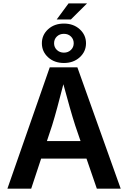

<svg xmlns="http://www.w3.org/2000/svg" viewBox="-20 -1131 768 1151"><path d="M24.4 0 278.3 -727.5H443.8L703.6 0H560.5L498.5 -180.2H226.6L167 0ZM261.2 -285.2H462.9L431.2 -377.9Q415 -428.2 397.7 -489.3Q380.4 -550.3 359.9 -626Q340.3 -549.8 323.7 -488Q307.1 -426.3 292 -377.9ZM363.3 -753.4Q305.7 -753.4 268.3 -787.6Q231 -821.8 231 -871.6Q231 -921.4 268.3 -955.6Q305.7 -989.7 363.3 -989.7Q420.4 -989.7 458 -955.6Q495.6 -921.4 495.6 -871.6Q495.6 -821.8 458 -787.6Q420.4 -753.4 363.3 -753.4ZM363.3 -815.4Q388.2 -815.4 405 -831.5Q421.9 -847.7 421.9 -871.6Q421.9 -896 405.3 -912.1Q388.7 -928.2 363.3 -928.2Q337.4 -928.2 320.8 -912.1Q304.2 -896 304.2 -871.6Q304.2 -847.7 321 -831.5Q337.9 -815.4 363.3 -815.4ZM319.8 -1014.2 391.1 -1110.8H502L404.8 -1014.2Z"/></svg>

Font: Inter SemiBold
Style: Regular
Weight: 600
Designer: Rasmus Andersson
Foundry: rsms
Version: Version 4.001;git-9221beed3